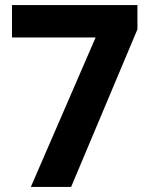

<svg xmlns="http://www.w3.org/2000/svg" viewBox="-20 -733 591 753"><path d="M355 -586H27V-713H519V-618L259 0H101Z"/></svg>

Font: Noto Sans Bengali
Style: Bold
Weight: 700
Designer: Jelle Bosma - Monotype Design Team
Foundry: Monotype Imaging Inc.
Version: Version 2.003; ttfautohint (v1.8.4.7-5d5b)